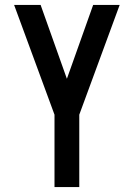

<svg xmlns="http://www.w3.org/2000/svg" viewBox="-20 -755 540 775"><path d="M200 0V-292L37 -735H144L250 -437L356 -735H463L300 -292V0Z"/></svg>

Font: Iosevka Custom Semibold
Style: Regular
Weight: 600
Designer: Belleve Invis
Foundry: Belleve Invis
Version: Version 27.0.2; ttfautohint (v1.8.4)